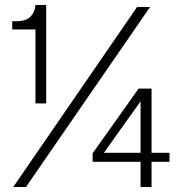

<svg xmlns="http://www.w3.org/2000/svg" viewBox="-20 -749 728 769"><path d="M122 -335V-631H29V-664H43Q84 -664 102 -682Q120 -700 122 -729H165V-335ZM33 0 529 -721H581L84 0ZM543 0V-369L558 -364L396 -137H659V-101H351V-135L535 -394H587V0Z"/></svg>

Font: Mona Sans ExtraLight Light
Style: Regular
Weight: 300
Version: Version 2.000